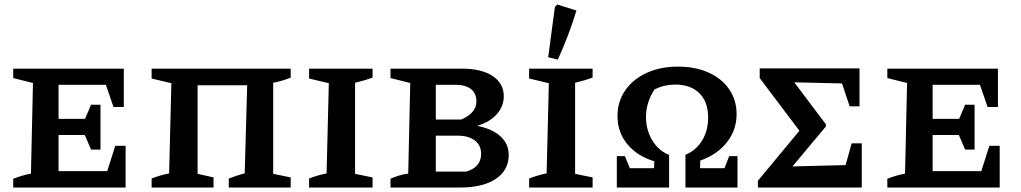

<svg xmlns="http://www.w3.org/2000/svg" viewBox="-20 -836 4553 856"><path d="M494 -186H540V0H39V-39Q80 -55 118 -62L127 -466L39 -488V-530H532V-359H486L452 -458H241V-306H359L386 -369H428V-169H386L358 -234H241V-73H458Z M861 -456V-61L932 -45V0H656V-40Q690 -54 734 -63L744 -465L656 -486V-530H1276V-490Q1259 -483 1239 -477Q1219 -471 1198 -467V-61L1276 -45V0H1000V-40Q1018 -47 1034.5 -52.5Q1051 -58 1071 -63L1082 -456Z M1358 0V-40Q1392 -54 1436 -63L1446 -465L1358 -486V-530H1641V-490Q1625 -484 1608 -479Q1591 -474 1563 -467V-61L1641 -45V0Z M2107 -275Q2174 -262 2211 -228.5Q2248 -195 2248 -145Q2248 -77 2190.5 -38.5Q2133 0 2032 0H1721V-39Q1735 -46 1758 -53Q1781 -60 1800 -62L1809 -466L1721 -488V-530H2040Q2127 -530 2176.5 -497Q2226 -464 2226 -407Q2226 -362 2194.5 -326.5Q2163 -291 2107 -275ZM2011 -458H1923V-303H2036Q2104 -332 2104 -384Q2104 -420 2079.5 -439Q2055 -458 2011 -458ZM2023 -231H1923V-71H2059Q2125 -91 2125 -150Q2125 -189 2096.5 -210Q2068 -231 2023 -231Z M2339 0V-40Q2373 -54 2417 -63L2427 -465L2339 -486V-530H2622V-490Q2606 -484 2589 -479Q2572 -474 2544 -467V-61L2622 -45V0ZM2467 -570 2424 -581 2454 -805 2464 -816 2550 -789Q2533 -733 2512 -678Q2491 -623 2467 -570Z M2730 0V-140H2766L2788 -86H2896L2897 -117Q2821 -140 2777 -193Q2733 -246 2733 -319Q2733 -383 2767.5 -433Q2802 -483 2863 -511Q2924 -539 3002 -539Q3080 -539 3139 -512.5Q3198 -486 3231 -438Q3264 -390 3264 -327Q3264 -257 3221 -202Q3178 -147 3102 -120L3101 -86H3210L3231 -140H3268V0H3036V-146Q3083 -165 3110 -209Q3137 -253 3137 -312Q3137 -382 3098 -420.5Q3059 -459 2990 -459Q2943 -459 2899 -438Q2881 -413 2870.5 -380.5Q2860 -348 2860 -315Q2860 -257 2888 -210.5Q2916 -164 2962 -146H2963V0Z M3777 -197H3822V0H3359V-30L3544 -253L3367 -488V-531H3812V-362H3768L3734 -464L3521 -469L3662 -282V-272L3513 -94L3750 -100Z M4391 -186H4437V0H3936V-39Q3977 -55 4015 -62L4024 -466L3936 -488V-530H4429V-359H4383L4349 -458H4138V-306H4256L4283 -369H4325V-169H4283L4255 -234H4138V-73H4355Z"/></svg>

Font: Piazzolla SC SemiBold
Style: Regular
Weight: 600
Designer: Juan Pablo del Peral
Foundry: Huerta Tipografica
Version: Version 1.330